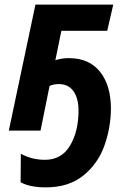

<svg xmlns="http://www.w3.org/2000/svg" viewBox="-20 -564 578 829"><path d="M69 223 70 100Q118 126 174 126Q246 126 282.5 64.5Q319 3 319 -86Q319 -140 297 -170.5Q275 -201 234 -201Q212 -201 194 -193L155 0H18L133 -544H469L443 -431H245L219 -304Q246 -313 277 -313Q365 -313 412 -254Q459 -195 459 -94Q458 -10 430 67Q402 144 339 194.5Q276 245 178 245Q109 245 69 223Z"/></svg>

Font: Noto Sans Display
Style: Bold Italic
Weight: 700
Italic angle: -12°
Designer: Monotype Design team
Foundry: Monotype Imaging Inc.
Version: Version 1.000